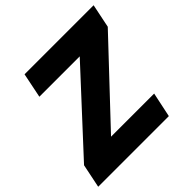

<svg xmlns="http://www.w3.org/2000/svg" viewBox="-209 -873 1036 1036"><g transform="rotate(-45 308.5 -355.0)"><path d="M-29 0H510L540 -142H211L618 -574L646 -710H119L90 -568H398L-1 -136Z"/></g></svg>

Font: Geist ExtraBold
Style: Italic
Weight: 800
Italic angle: -12°
Designer: Basement.studio, Andrés Briganti, Mateo Zaragoza
Foundry: Basement.studio, Vercel, Andrés Briganti, Guido Ferreyra, Mateo Zaragoza
Version: Version 1.500